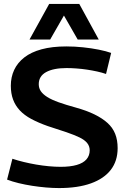

<svg xmlns="http://www.w3.org/2000/svg" viewBox="-20 -946 640 976"><path d="M545 -677 519 -570Q499 -577 474 -582.5Q449 -588 422.5 -592Q396 -596 369 -598Q342 -600 318 -600Q252 -600 214.5 -579.5Q177 -559 177 -518Q177 -498 187.5 -482.5Q198 -467 220 -453Q242 -439 278.5 -426Q315 -413 366 -399Q420 -384 460 -364.5Q500 -345 526.5 -321Q553 -297 565.5 -265.5Q578 -234 578 -193Q578 -128 543.5 -83Q509 -38 442.5 -14Q376 10 280 10Q249 10 214 7Q179 4 143.5 -1.5Q108 -7 75 -15Q42 -23 16 -33L43 -139Q70 -130 101 -122.5Q132 -115 164 -109.5Q196 -104 228 -101Q260 -98 288 -98Q337 -98 370 -107.5Q403 -117 419.5 -136Q436 -155 436 -182Q436 -203 423 -219Q410 -235 384 -247.5Q358 -260 317.5 -274Q277 -288 223 -305Q175 -322 139.5 -341Q104 -360 81 -384.5Q58 -409 46.5 -440Q35 -471 35 -510Q35 -554 52 -590.5Q69 -627 103.5 -654Q138 -681 191.5 -695.5Q245 -710 317 -710Q360 -710 402.5 -705.5Q445 -701 482.5 -693.5Q520 -686 545 -677ZM130 -745 230 -926H383L482 -745H375L305 -867L235 -745Z"/></svg>

Font: Georama ExtraCondensed Thin SemiBold
Style: Regular
Weight: 600
Version: Version 1.001